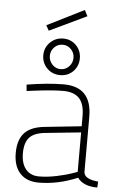

<svg xmlns="http://www.w3.org/2000/svg" viewBox="-60 -944 616 994"><g transform="rotate(5 247.5 -446.5)"><path d="M411 -353V-65Q415 -29 486 -23L484 8Q411 8 381 -34Q279 9 179 9Q117 9 82.5 -28Q48 -65 48 -133.5Q48 -202 81 -238Q114 -274 186 -281L376 -301V-353Q376 -417 348.5 -446Q321 -475 265 -475Q208 -475 107 -462L76 -458L73 -491Q185 -509 265 -509Q411 -509 411 -353ZM348 -54 376 -64V-269L190 -250Q133 -244 109 -217Q85 -190 85 -136Q85 -82 109.5 -52.5Q134 -23 178 -23Q222 -23 271 -33.5Q320 -44 348 -54ZM173.5 -582.5Q146 -610 146 -650Q146 -690 174 -717.5Q202 -745 242 -745Q282 -745 309 -717.5Q336 -690 336 -650Q336 -610 309 -582.5Q282 -555 241.5 -555Q201 -555 173.5 -582.5ZM198 -694.5Q180 -676 180 -650Q180 -624 198 -605Q216 -586 241.5 -586Q267 -586 285 -605Q303 -624 303 -650Q303 -676 285 -694.5Q267 -713 241.5 -713Q216 -713 198 -694.5ZM148 -806 340 -902 356 -871 163 -779Z"/></g></svg>

Font: Titillium Web ExtraLight
Style: Regular
Weight: 275
Version: Version 1.002;PS 57.000;hotconv 1.0.70;makeotf.lib2.5.55311